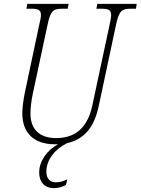

<svg xmlns="http://www.w3.org/2000/svg" viewBox="-20 -734 725 990"><path d="M264 10C269 10 274 10 279 10C225 39 182 95 182 155C182 203 208 236 258 236C281 236 301 230 320 220L327 191C304 201 290 206 268 206C239 206 219 188 219 151C219 89 265 34 326 4C422 -17 468 -88 489 -187L578 -605C594 -679 608 -689 655 -689H681L685 -714H482L477 -689H503C537 -689 553 -684 553 -657C553 -645 550 -628 545 -606L456 -190C436 -98 388 -22 269 -22C183 -22 137 -68 137 -149C137 -175 141 -213 150 -255L225 -605C240 -679 254 -689 302 -689H329L334 -714H121L116 -689H141C175 -689 191 -684 191 -657C191 -645 188 -629 182 -605L108 -256C101 -220 95 -180 95 -150C95 -50 153 10 264 10Z"/></svg>

Font: Noto Serif Condensed ExtraLight
Style: Italic
Weight: 200
Width: 3
Italic angle: -12°
Designer: Monotype Design Team
Foundry: Monotype Imaging Inc.
Version: Version 2.013